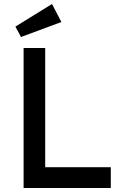

<svg xmlns="http://www.w3.org/2000/svg" viewBox="-20 -940 639 960"><path d="M98 0V-700H206V-104H534V0ZM85 -755 57 -807 240 -920 287 -830Z"/></svg>

Font: Readex Pro
Style: Regular
Weight: 400
Designer: Bonnie Shaver-Troup, Thomas Jockin
Foundry: Lexend
Version: Version 1.204; ttfautohint (v1.8.4.7-5d5b)